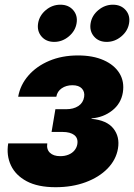

<svg xmlns="http://www.w3.org/2000/svg" viewBox="-20 -781 565 809"><path d="M214.4 7.8Q139.6 7.8 92.5 -17.3Q45.4 -42.5 25.9 -84.5Q6.3 -126.5 14.6 -176.8H179.2Q175.3 -151.9 190.2 -137.5Q205.1 -123 233.9 -123Q253.4 -123 268.8 -129.4Q284.2 -135.7 293.7 -147.2Q303.2 -158.7 305.7 -172.9Q310.1 -198.2 293.2 -211.7Q276.4 -225.1 242.7 -225.1H197.3L213.4 -320.8H258.8Q289.6 -320.8 310.1 -334.2Q330.6 -347.7 334.5 -372.6Q337.9 -394 325 -408Q312 -421.9 285.2 -421.9Q258.8 -421.9 240 -408.9Q221.2 -396 217.3 -373.5H56.6Q65.4 -423.3 99.6 -462.6Q133.8 -502 187.5 -524.7Q241.2 -547.4 308.6 -547.4Q372.1 -547.4 417 -527.3Q461.9 -507.3 483.4 -472.2Q504.9 -437 497.6 -391.1Q489.7 -344.2 452.6 -315.2Q415.5 -286.1 365.7 -282.2V-280.3Q430.2 -274.4 457.8 -239.5Q485.4 -204.6 477.1 -155.3Q469.2 -107.9 433.3 -71Q397.5 -34.2 340.8 -13.2Q284.2 7.8 214.4 7.8ZM429.7 -604.5Q395.5 -604.5 376 -627.4Q356.4 -650.4 361.8 -683.1Q367.2 -715.8 394.5 -738.5Q421.9 -761.2 455.6 -761.2Q489.7 -761.2 509.5 -738.5Q529.3 -715.8 523.9 -683.1Q518.6 -650.4 491 -627.4Q463.4 -604.5 429.7 -604.5ZM208.5 -604.5Q174.3 -604.5 154.8 -627.4Q135.3 -650.4 140.6 -683.1Q146 -715.8 173.1 -738.5Q200.2 -761.2 234.4 -761.2Q268.6 -761.2 288.3 -738.5Q308.1 -715.8 302.7 -683.1Q297.4 -650.4 269.8 -627.4Q242.2 -604.5 208.5 -604.5Z"/></svg>

Font: Inter 18pt ExtraBold
Style: Italic
Weight: 800
Italic angle: -9.3988°
Designer: Rasmus Andersson
Foundry: rsms
Version: Version 4.001;git-66647c0bb